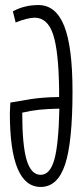

<svg xmlns="http://www.w3.org/2000/svg" viewBox="-20 -730 331 760"><path d="M42 -641 31 -685Q76 -710 132 -710Q201 -710 234 -627.5Q267 -545 267 -369Q267 -167 237.5 -78.5Q208 10 141 10Q19 10 19 -282Q19 -293 20 -304Q21 -315 21 -324Q54 -330 101 -337.5Q148 -345 214 -346V-375Q212 -529 190 -594.5Q168 -660 117 -660Q104 -660 84 -655Q64 -650 42 -641ZM215 -300Q168 -299 134.5 -295.5Q101 -292 68 -284Q68 -155 85.5 -96.5Q103 -38 141 -38Q178 -38 195 -98Q212 -158 215 -300Z"/></svg>

Font: Georama ExtraCondensed Light
Style: Regular
Weight: 300
Width: 2
Designer: Jean-Baptiste Levee
Foundry: Production Type
Version: Version 1.000